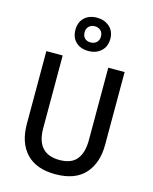

<svg xmlns="http://www.w3.org/2000/svg" viewBox="-143 -1089 949 1192"><g transform="rotate(15 331.0 -493.0)"><path d="M582 -247Q582 -129 519 -59.5Q456 10 329 10Q207 10 143 -57.5Q79 -125 79 -247V-714H184V-247Q184 -82 332 -82Q408 -82 442.5 -125Q477 -168 477 -248V-714H582ZM330 -782Q280 -782 249.5 -810.5Q219 -839 219 -889Q219 -938 249.5 -967Q280 -996 330 -996Q378 -996 410.5 -967.5Q443 -939 443 -890Q443 -840 411 -811Q379 -782 330 -782ZM330 -837Q353 -837 368 -851Q383 -865 383 -889Q383 -913 368.5 -927Q354 -941 330 -941Q308 -941 293 -927Q278 -913 278 -889Q278 -865 291.5 -851Q305 -837 330 -837Z"/></g></svg>

Font: Noto Sans Georgian SemiCondensed Medium
Style: Regular
Weight: 500
Width: 4
Designer: Monotype Design Team, Akaki Razmadze
Foundry: Google LLC
Version: Version 2.005; ttfautohint (v1.8.4.7-5d5b)